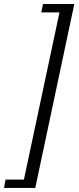

<svg xmlns="http://www.w3.org/2000/svg" viewBox="-62 -725 393 960"><path d="M-42 214.8 -34.2 172.9H57.6L235.4 -663.1H144.5L153.3 -705.1H309.6L114.3 214.8Z"/></svg>

Font: Crimson Pro Light
Style: Italic
Weight: 300
Italic angle: -12°
Designer: Jacques Le Bailly
Foundry: Baron von Fonthausen
Version: Version 1.003